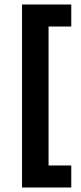

<svg xmlns="http://www.w3.org/2000/svg" viewBox="-20 -715 361 854"><path d="M78 119V-695H297V-597H196V21H297V119Z"/></svg>

Font: Bricolage Grotesque 12pt SemiBold
Style: Regular
Weight: 600
Designer: Mathieu Triay
Foundry: Atelier Triay
Version: Version 1.001; ttfautohint (v1.8.4.7-5d5b);gftools[0.9.33.de